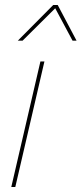

<svg xmlns="http://www.w3.org/2000/svg" viewBox="-20 -745 325 765"><path d="M157 -500 41 0H25L141 -500ZM51 -583 192 -725H210L285 -583H269L200 -712L70 -583Z"/></svg>

Font: Work Sans Thin
Style: Italic
Weight: 250
Italic angle: -13°
Designer: Wei Huang
Foundry: Wei Huang
Version: Version 2.012